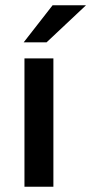

<svg xmlns="http://www.w3.org/2000/svg" viewBox="-20 -710 347 730"><path d="M70 -549H157L307 -690H180ZM73 0H183V-488H73Z"/></svg>

Font: FREAK Grotesk Next
Style: Bold
Weight: 700
Width: 3
Designer: La Scuola Open Source
Foundry: La Scuola Open Source
Version: Version 1.000;PS 1.0;hotconv 1.0.72;makeotf.lib2.5.5900